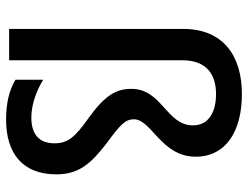

<svg xmlns="http://www.w3.org/2000/svg" viewBox="-112 -693 815 631"><g transform="rotate(90 295.5 -377.5)"><path d="M495 -613C495 -712 412 -765 289 -765C164 -765 75 -704 75 -572V0H178V-569C178 -649 225 -680 289 -680C351 -680 392 -654 392 -604C392 -517 272 -502 272 -402C272 -352 293 -315 368 -261C432 -216 451 -192 451 -149C451 -101 424 -73 366 -73C321 -73 274 -92 242 -112V-21C276 0 320 10 373 10C485 10 553 -45 553 -155C553 -229 518 -269 450 -321C390 -365 372 -382 372 -410C372 -468 495 -500 495 -613Z"/></g></svg>

Font: Noto Sans SemiCondensed Medium
Style: Regular
Weight: 500
Width: 4
Designer: Monotype Design Team
Foundry: Monotype Imaging Inc.
Version: Version 2.013